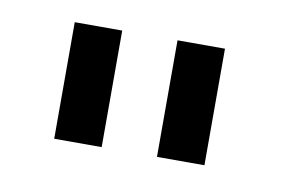

<svg xmlns="http://www.w3.org/2000/svg" viewBox="-36 -776 464 292"><g transform="rotate(10 196.0 -630.0)"><path d="M60 -540V-720H133.3V-540ZM218.7 -540V-720H292V-540Z"/></g></svg>

Font: Vela Sans GX ExtLt
Style: Regular
Weight: 200
Designer: Principal design: Mikhail Sharanda - project Manrope.
Design modification: Ravid Balaliev
Foundry: Mikhail Sharanda
Version: Version 1.001